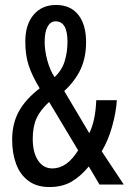

<svg xmlns="http://www.w3.org/2000/svg" viewBox="-20 -744 519 774"><path d="M206 -724Q264 -724 295.5 -684.5Q327 -645 327 -574Q327 -513 305.5 -466Q284 -419 239 -377L340 -207Q365 -258 368 -340H451Q448 -291 432 -234Q416 -177 390 -134L479 0H381L338 -73Q305 -33 268 -11.5Q231 10 179 10Q128 10 94.5 -15Q61 -40 45 -83Q29 -126 29 -181Q29 -245 55.5 -294Q82 -343 140 -388Q109 -439 95.5 -480.5Q82 -522 82 -577Q82 -645 115.5 -684.5Q149 -724 206 -724ZM204 -658Q184 -658 172 -637Q160 -616 160 -575Q160 -541 170.5 -501.5Q181 -462 200 -433Q229 -460 240.5 -496.5Q252 -533 252 -576Q252 -658 204 -658ZM178 -333Q142 -300 127 -266.5Q112 -233 112 -184Q112 -129 133.5 -97Q155 -65 191 -65Q250 -65 295 -138Z"/></svg>

Font: Noto Sans Thai ExtCond
Style: Regular
Weight: 400
Width: 2
Designer: Monotype Design Team
Foundry: Monotype Imaging Inc.
Version: Version 2.002; ttfautohint (v1.8.4.7-5d5b)